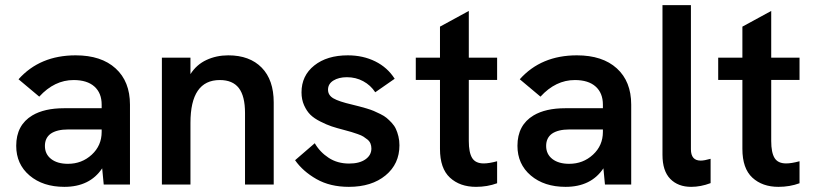

<svg xmlns="http://www.w3.org/2000/svg" viewBox="-20 -717 3162 746"><path d="M383 0 377 -63Q329 9 230 9Q147 9 95 -35Q43 -79 43 -150.5Q43 -231 105.5 -268.5Q152.5 -296.5 229 -296.5H375V-310.5Q375 -355.5 346.8 -380.8Q318.5 -406 266 -406Q191.5 -406 132.5 -341.5L52 -409Q135 -502 274 -502Q373.5 -502 429.2 -451.2Q485 -400.5 485 -310.5V0ZM154.5 -150Q154.5 -118 178.8 -99.2Q203 -80.5 244 -80.5Q298 -80.5 336.5 -116Q375 -151.5 375 -204.5V-214H245Q201 -214 177 -197.5Q154.5 -181 154.5 -150Z M609 0V-493H720V-429Q743.5 -466 782.2 -484Q821 -502 867 -502Q950 -502 996.8 -454.2Q1043.5 -406.5 1043.5 -319V0H932V-278Q932 -343.5 908 -374.8Q884 -406 834 -406Q720 -406 720 -239.5V0Z M1335.5 9Q1262.5 9 1209.5 -21.2Q1156.5 -51.5 1126.5 -94.5L1203 -160.5Q1223 -126 1257 -103.8Q1291 -81.5 1336.5 -81.5Q1376.5 -81.5 1399.8 -97.8Q1423 -114 1423 -140Q1423 -150.5 1419.5 -159.2Q1416 -168 1407.8 -174.8Q1399.5 -181.5 1392 -186.2Q1384.5 -191 1369.5 -196.2Q1354.5 -201.5 1345.2 -204.2Q1336 -207 1317 -212Q1288 -219.5 1268.5 -226Q1249 -232.5 1224.8 -244.8Q1200.5 -257 1186 -271.2Q1171.5 -285.5 1161.5 -308Q1151.5 -330.5 1151.5 -358Q1151.5 -423 1201 -462.5Q1250.5 -502 1331.5 -502Q1390.5 -502 1438 -478.5Q1485.5 -455 1513.5 -411L1438 -358.5Q1420 -386 1391.2 -401.5Q1362.5 -417 1328 -417Q1296 -417 1275.2 -404Q1254.5 -391 1254.5 -368.5Q1254.5 -347 1275.5 -334.8Q1296.5 -322.5 1348.5 -310.5Q1366.5 -306 1376.2 -303.5Q1386 -301 1403.8 -295.8Q1421.5 -290.5 1432 -286Q1442.5 -281.5 1457.8 -274Q1473 -266.5 1482.2 -258.8Q1491.5 -251 1502 -239.8Q1512.5 -228.5 1518.2 -216Q1524 -203.5 1528 -187.2Q1532 -171 1532 -152.5Q1532 -80 1478 -35.5Q1424 9 1335.5 9Z M1829.5 9Q1767 9 1728.2 -26.8Q1689.5 -62.5 1689.5 -138.5V-406.5H1595.5V-493H1689.5V-613.5L1801.5 -674.5V-493H1911.5V-406.5H1801.5V-169Q1801.5 -124.5 1814.5 -103.2Q1827.5 -82 1859.5 -82Q1880 -82 1911.5 -90.5V-5Q1873.5 9 1829.5 9Z M2330.5 0 2324.5 -63Q2276.5 9 2177.5 9Q2094.5 9 2042.5 -35Q1990.5 -79 1990.5 -150.5Q1990.5 -231 2053 -268.5Q2100 -296.5 2176.5 -296.5H2322.5V-310.5Q2322.5 -355.5 2294.2 -380.8Q2266 -406 2213.5 -406Q2139 -406 2080 -341.5L1999.5 -409Q2082.5 -502 2221.5 -502Q2321 -502 2376.8 -451.2Q2432.5 -400.5 2432.5 -310.5V0ZM2102 -150Q2102 -118 2126.2 -99.2Q2150.5 -80.5 2191.5 -80.5Q2245.5 -80.5 2284 -116Q2322.5 -151.5 2322.5 -204.5V-214H2192.5Q2148.5 -214 2124.5 -197.5Q2102 -181 2102 -150Z M2665.5 9Q2614.5 9 2584.2 -22Q2554 -53 2554 -115.5V-697H2664.5V-137Q2664.5 -93 2702.5 -93Q2716.5 -93 2741 -100V-5.5Q2702.5 9 2665.5 9Z M3004.5 9Q2942 9 2903.2 -26.8Q2864.5 -62.5 2864.5 -138.5V-406.5H2770.5V-493H2864.5V-613.5L2976.5 -674.5V-493H3086.5V-406.5H2976.5V-169Q2976.5 -124.5 2989.5 -103.2Q3002.5 -82 3034.5 -82Q3055 -82 3086.5 -90.5V-5Q3048.5 9 3004.5 9Z"/></svg>

Font: HK Grotesk SemiBold
Style: Regular
Weight: 600
Designer: Alfredo Marco Pradil
Foundry: Hanken Design Co.
Version: Version 3.001;FEAKit 1.0